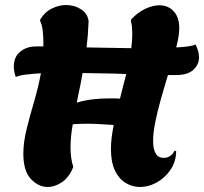

<svg xmlns="http://www.w3.org/2000/svg" viewBox="-20 -741 813 765"><path d="M170 4Q133 4 103 -28Q73 -60 73 -128Q73 -174 86 -226.5Q99 -279 115.5 -335Q132 -391 143 -449Q106 -447 80 -443.5Q54 -440 43 -434Q39 -445 37 -456Q35 -467 35 -476Q35 -514 60.5 -535Q86 -556 123 -556H153Q154 -631 140 -657V-663Q158 -693 186.5 -707Q215 -721 243 -721Q277 -721 303.5 -703.5Q330 -686 333 -656Q332 -629 330 -603Q328 -577 325 -552L503 -549Q505 -564 506 -578Q507 -592 507 -605Q507 -619 506 -631.5Q505 -644 502 -655V-663Q529 -692 559 -706Q589 -720 615 -720Q651 -720 673.5 -694.5Q696 -669 694 -621Q693 -604 690 -587.5Q687 -571 682 -552Q743 -555 759 -564Q773 -536 773 -513Q773 -483 750 -462.5Q727 -442 683 -442H649Q635 -396 621.5 -348Q608 -300 599 -256Q590 -212 590 -179Q590 -148 600 -130Q610 -112 632 -112Q661 -112 676 -141L682 -138Q681 -96 659 -64Q637 -32 604.5 -14Q572 4 538 4Q508 4 481.5 -11.5Q455 -27 438.5 -60.5Q422 -94 422 -148Q422 -170 425 -194Q428 -218 433 -243Q403 -245 377 -246.5Q351 -248 328 -248Q312 -248 297.5 -247.5Q283 -247 270 -246Q261 -197 261 -154Q261 -133 263.5 -113.5Q266 -94 272 -76Q256 -35 227.5 -15.5Q199 4 170 4ZM286 -332Q315 -341 347.5 -345Q380 -349 417 -349Q427 -349 437.5 -349Q448 -349 458 -348Q464 -373 470.5 -397.5Q477 -422 483 -446Q440 -448 396 -448.5Q352 -449 309 -450Q304 -419 297.5 -389.5Q291 -360 286 -332Z"/></svg>

Font: Agbalumo
Style: Regular
Weight: 400
Designer: Raphael Alegbeleye
Foundry: Sorkin Type Co.
Version: Version 1.000; ttfautohint (v1.8.4)